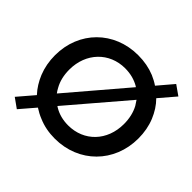

<svg xmlns="http://www.w3.org/2000/svg" viewBox="-197 -943 1184 1184"><g transform="rotate(45 395.0 -350.5)"><path d="M38 -350C38 -298 47 -250 65 -205C82 -164 104 -128 133 -97L44 7L107 52L192 -47C212 -34 234 -22 257 -13C301 6 349 15 401 15C610 15 765 -141 765 -350C765 -403 756 -451 738 -495C721 -536 698 -573 667 -604L756 -708L692 -753L607 -653C588 -666 567 -677 546 -686C502 -704 454 -713 401 -713C192 -713 38 -559 38 -350ZM163 -350C163 -495 264 -599 401 -599C448 -599 489 -588 525 -567C526 -566 528 -564 530 -563L213 -191C206 -200 200 -210 194 -221C173 -258 163 -301 163 -350ZM588 -511C595 -501 602 -490 609 -479C629 -442 639 -399 639 -350C639 -205 540 -101 401 -101C355 -101 314 -112 279 -133C276 -135 273 -137 270 -139Z"/></g></svg>

Font: Jost Medium
Style: Regular
Weight: 500
Version: Version 3.710